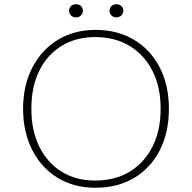

<svg xmlns="http://www.w3.org/2000/svg" viewBox="-20 -880 906 906"><path d="M430 6Q329 6 252 -41Q175 -88 132 -172.5Q89 -257 89 -367Q89 -477 132.5 -561Q176 -645 253 -692Q330 -739 430 -739Q534 -739 612 -692.5Q690 -646 733.5 -562Q777 -478 777 -367Q777 -255 734 -171Q691 -87 613 -40.5Q535 6 430 6ZM429 -28Q523 -28 592 -70Q661 -112 699.5 -188Q738 -264 738 -367Q738 -470 699.5 -545.5Q661 -621 592 -663Q523 -705 429 -705Q338 -705 270 -663Q202 -621 165 -545.5Q128 -470 128 -367Q128 -264 165.5 -188Q203 -112 270.5 -70Q338 -28 429 -28ZM339 -798Q324 -798 315 -807Q306 -816 306 -830Q306 -843 315 -851.5Q324 -860 339 -860Q353 -860 362 -851.5Q371 -843 371 -829Q371 -816 362 -807Q353 -798 339 -798ZM529 -798Q515 -798 506 -807Q497 -816 497 -830Q497 -843 506 -851.5Q515 -860 529 -860Q543 -860 552.5 -851.5Q562 -843 562 -829Q562 -816 552.5 -807Q543 -798 529 -798Z"/></svg>

Font: Hahmlet Thin
Style: Regular
Weight: 250
Version: Version 1.002